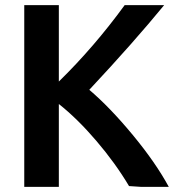

<svg xmlns="http://www.w3.org/2000/svg" viewBox="-20 -718 675 744"><path d="M634 6H525L480 3Q427 -86 353.5 -172Q280 -258 208 -315V6H74V-698H208V-402Q345 -536 463 -698H616Q498 -554 326 -370Q406 -302 494.5 -195Q583 -88 634 6Z"/></svg>

Font: Repo
Style: DemiBold
Weight: 600
Designer: Stefan Peev
Foundry: Context Ltd
Version: Version 001.000